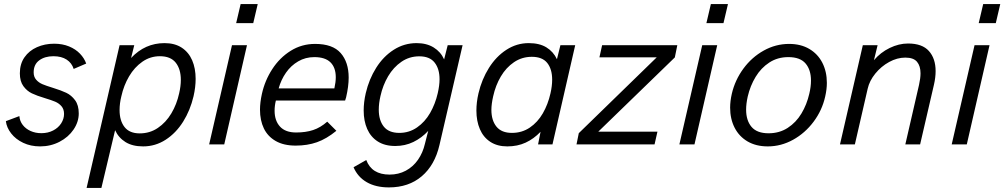

<svg xmlns="http://www.w3.org/2000/svg" viewBox="-20 -710 4938 944"><path d="M8.8 -114.3 75.2 -139.2Q77.1 -114.7 91.8 -95.7Q106.4 -76.7 130.4 -65.9Q154.3 -55.2 183.1 -55.2Q215.8 -55.2 241.2 -68.4Q266.6 -81.5 280.8 -103.5Q294.9 -125.5 294.9 -149.9Q294.9 -172.9 282.5 -187.5Q270 -202.1 251.5 -210Q232.9 -217.8 200.7 -227.5Q161.1 -239.3 136.7 -251Q112.3 -262.7 95 -286.4Q77.6 -310.1 77.6 -349.6Q77.6 -395.5 100.3 -428.2Q123 -460.9 161.6 -478Q200.2 -495.1 246.1 -495.1Q287.1 -495.1 319.6 -481.7Q352.1 -468.3 373.3 -446Q394.5 -423.8 403.8 -397.5L342.3 -371.1Q333 -400.4 307.6 -417Q282.2 -433.6 242.7 -433.6Q200.2 -433.6 172.9 -413.3Q145.5 -393.1 145.5 -354Q145.5 -332 158 -317.9Q170.4 -303.7 189 -295.9Q207.5 -288.1 239.7 -278.3Q280.8 -265.6 305.9 -253.7Q331.1 -241.7 349.1 -217.3Q367.2 -192.9 367.2 -152.3Q367.2 -110.8 341.8 -73.2Q316.4 -35.6 272.7 -12.9Q229 9.8 177.2 9.8Q130.9 9.8 94 -7.8Q57.1 -25.4 34.9 -54Q12.7 -82.5 8.8 -114.3Z M567.9 -487.8H640.1L624.5 -424.8Q692.9 -498 789.1 -498Q839.4 -498 873.5 -475.6Q907.7 -453.1 924.8 -413.6Q941.9 -374 941.9 -322.3Q941.9 -281.7 931.6 -236.8Q915.5 -168 880.4 -111.8Q845.2 -55.7 794.4 -22.9Q743.7 9.8 683.6 9.8Q630.9 9.8 596.7 -11.7Q562.5 -33.2 545.9 -69.8L478.5 213.9H405.8ZM860.8 -251Q869.1 -286.6 869.1 -317.4Q869.1 -370.1 844 -401.9Q818.8 -433.6 766.1 -433.6Q718.8 -433.6 679.9 -406.5Q641.1 -379.4 614.7 -334.7Q588.4 -290 576.7 -236.8Q567.9 -201.7 567.9 -168.9Q567.9 -116.7 592.3 -85.4Q616.7 -54.2 667 -54.2Q716.8 -54.2 756.3 -81.1Q795.9 -107.9 822.5 -152.6Q849.1 -197.3 860.8 -251Z M1141.1 -596.2 1163.1 -689.9H1247.1L1225.1 -596.2ZM1008.3 0 1120.6 -487.8H1194.3L1082.5 0Z M1258.3 -170.9Q1258.3 -205.6 1267.6 -248Q1282.2 -314 1318.6 -370.1Q1355 -426.3 1409.2 -460.2Q1463.4 -494.1 1529.3 -494.1Q1615.7 -494.1 1655 -449.2Q1694.3 -404.3 1694.3 -328.6Q1694.3 -285.6 1681.6 -231L1676.8 -215.8H1336.4Q1330.1 -190.4 1330.1 -165.5Q1330.1 -116.7 1356.7 -87.6Q1383.3 -58.6 1436 -58.6Q1483.4 -58.6 1519.5 -70.6Q1555.7 -82.5 1588.9 -111.8L1633.8 -66.9Q1585.4 -27.3 1538.3 -10.7Q1491.2 5.9 1433.6 5.9Q1375 5.9 1335.7 -16.6Q1296.4 -39.1 1277.3 -78.6Q1258.3 -118.2 1258.3 -170.9ZM1624 -275.4Q1630.9 -306.6 1630.9 -330.1Q1630.9 -377.9 1604.7 -403.6Q1578.6 -429.2 1525.4 -429.2Q1481.9 -429.2 1446.3 -408.4Q1410.6 -387.7 1386.2 -352.8Q1361.8 -317.9 1350.1 -275.4Z M1892.1 211.4Q1827.6 211.4 1783.2 185.8Q1738.8 160.2 1718.3 112.3L1780.8 76.7Q1807.6 148.4 1895.5 148.4Q1939.5 148.4 1975.3 129.2Q2011.2 109.9 2035.2 75.4Q2059.1 41 2069.3 -3.4L2085.4 -66.4Q2053.2 -31.7 2012.5 -12Q1971.7 7.8 1923.3 7.8Q1872.1 7.8 1837.4 -14.4Q1802.7 -36.6 1785.4 -75.9Q1768.1 -115.2 1768.1 -167Q1768.1 -207.5 1778.3 -252Q1794.4 -320.8 1829.6 -376.7Q1864.7 -432.6 1916 -465.3Q1967.3 -498 2028.3 -498Q2077.6 -498 2112.3 -476.6Q2147 -455.1 2163.6 -418L2181.2 -487.8H2254.4L2140.6 3.4Q2117.7 102.1 2053.5 156.7Q1989.3 211.4 1892.1 211.4ZM2132.3 -252Q2141.1 -290.5 2141.1 -320.3Q2141.1 -371.6 2116.9 -402.3Q2092.8 -433.1 2041.5 -433.1Q1992.7 -433.1 1953.6 -406.2Q1914.6 -379.4 1888.4 -335.2Q1862.3 -291 1850.6 -237.8Q1842.3 -202.1 1842.3 -170.9Q1842.3 -118.7 1866.9 -87.6Q1891.6 -56.6 1943.4 -56.6Q1991.7 -56.6 2030.5 -83.5Q2069.3 -110.4 2094.7 -154.5Q2120.1 -198.7 2132.3 -252Z M2808.1 -487.8 2696.3 0H2625.5L2637.7 -62Q2604.5 -27.3 2564.5 -8.8Q2524.4 9.8 2474.1 9.8Q2424.8 9.8 2390.6 -12.7Q2356.4 -35.2 2339.4 -75Q2322.3 -114.7 2322.3 -166.5Q2322.3 -207 2332.5 -251Q2348.6 -319.8 2384 -376.2Q2419.4 -432.6 2470 -465.3Q2520.5 -498 2579.6 -498Q2632.3 -498 2666.5 -477.1Q2700.7 -456.1 2718.3 -418.9L2735.4 -487.8ZM2694.8 -318.4Q2694.8 -370.1 2670.7 -400.4Q2646.5 -430.7 2594.7 -430.7Q2546.4 -430.7 2507.3 -404.3Q2468.3 -377.9 2442.4 -334Q2416.5 -290 2404.8 -236.8Q2396 -198.2 2396 -169.9Q2396 -118.2 2420.9 -87.4Q2445.8 -56.6 2497.1 -56.6Q2546.4 -56.6 2585 -82.8Q2623.5 -108.9 2648.9 -152.8Q2674.3 -196.8 2686.5 -251Q2694.8 -287.1 2694.8 -318.4Z M3310.1 -487.8 3297.9 -427.7 2921.4 -62.5H3212.4L3198.2 0H2814.5L2825.7 -55.2L3209 -428.2H2927.2L2940.4 -487.8Z M3453.1 -596.2 3475.1 -689.9H3559.1L3537.1 -596.2ZM3320.3 0 3432.6 -487.8H3506.3L3394.5 0Z M3569.8 -180.7Q3569.8 -212.9 3578.1 -249Q3593.8 -316.4 3635 -372.6Q3676.3 -428.7 3735.1 -461.4Q3793.9 -494.1 3859.9 -494.1Q3917 -494.1 3959 -469.5Q4001 -444.8 4023.2 -401.4Q4045.4 -357.9 4045.4 -302.7Q4045.4 -271 4037.1 -234.9Q4022 -167.5 3980.2 -111.6Q3938.5 -55.7 3879.4 -22.9Q3820.3 9.8 3754.9 9.8Q3697.3 9.8 3655.5 -14.6Q3613.8 -39.1 3591.8 -82.3Q3569.8 -125.5 3569.8 -180.7ZM3959 -249Q3967.3 -283.7 3967.3 -314Q3967.3 -366.7 3940.7 -397.9Q3914.1 -429.2 3856 -429.2Q3803.2 -429.2 3762.5 -402.6Q3721.7 -376 3695.1 -332Q3668.5 -288.1 3656.2 -234.9Q3648.4 -199.7 3648.4 -170.9Q3648.4 -117.7 3675 -86.2Q3701.7 -54.7 3758.8 -54.7Q3812 -54.7 3853 -81.3Q3894 -107.9 3920.4 -151.9Q3946.8 -195.8 3959 -249Z M4222.2 -487.8H4294.9L4276.9 -414.1Q4309.1 -452.1 4354.2 -474.1Q4399.4 -496.1 4444.8 -496.1Q4514.2 -496.1 4547.1 -459.2Q4580.1 -422.4 4580.1 -360.4Q4580.1 -329.1 4571.8 -293L4503.9 0H4431.2L4498.5 -292.5Q4505.9 -325.2 4505.9 -349.6Q4505.9 -385.3 4488.8 -406Q4471.7 -426.8 4431.2 -426.8Q4391.1 -426.8 4351.8 -405.3Q4312.5 -383.8 4283.7 -348.4Q4254.9 -313 4246.1 -273.9L4183.1 0H4109.9Z M4792 -596.2 4814 -689.9H4897.9L4876 -596.2ZM4659.2 0 4771.5 -487.8H4845.2L4733.4 0Z"/></svg>

Font: Acari Sans
Style: Italic
Weight: 400
Italic angle: -13°
Designer: Alfredo Marco Pradil and Stefan Peev
Foundry: Hanken Design Co.
Version: Version 1.045;January 11, 2019;FontCreator 11.5.0.2425 64-bi